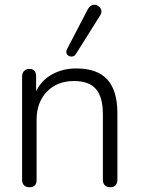

<svg xmlns="http://www.w3.org/2000/svg" viewBox="-20 -782 593 808"><path d="M73 -25V-460Q73 -475 81.5 -483.5Q90 -492 104 -492Q132 -492 132 -460V-398Q155 -445 200 -469.5Q245 -494 301 -494Q389 -494 431.5 -447.5Q474 -401 474 -306V-25Q474 -10 466 -2Q458 6 444 6Q430 6 421.5 -2Q413 -10 413 -25V-301Q413 -373 384 -407Q355 -441 292 -441Q220 -441 177 -396Q134 -351 134 -277V-25Q134 6 104 6Q90 6 81.5 -2Q73 -10 73 -25ZM281 -544Q272 -544 265.5 -549.5Q259 -555 259 -564Q259 -569 262 -575L350 -744Q360 -762 377 -762Q388 -762 397.5 -753.5Q407 -745 407 -734Q407 -726 402 -718L299 -554Q293 -544 281 -544Z"/></svg>

Font: SN Pro Light
Style: Regular
Weight: 300
Designer: Tobias Whetton
Foundry: Supernotes
Version: Version 1.002